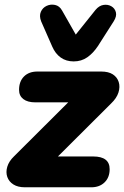

<svg xmlns="http://www.w3.org/2000/svg" viewBox="-20 -796 528 816"><path d="M86 0Q56 0 37 -12Q18 -24 11 -44Q4 -64 11 -87.5Q18 -111 40 -132L310 -401L315 -361H130Q97 -361 79 -375Q61 -389 61 -414Q61 -450 82 -471Q103 -492 139 -492H410Q441 -492 459.5 -480Q478 -468 484.5 -447.5Q491 -427 483.5 -403Q476 -379 452 -356L180 -85L175 -131H376Q446 -131 446 -77Q446 -42 424.5 -21Q403 0 368 0ZM293 -535Q261 -535 238 -551.5Q215 -568 202 -598L155 -705Q146 -728 153.5 -745.5Q161 -763 178 -771Q195 -779 214 -775Q233 -771 244 -751L302 -649L386 -754Q401 -772 419.5 -775Q438 -778 453 -769.5Q468 -761 472.5 -744Q477 -727 463 -705L396 -600Q376 -570 351 -552.5Q326 -535 293 -535Z"/></svg>

Font: Nunito ExtraLight Black
Style: Italic
Weight: 900
Italic angle: -9°
Version: Version 3.602